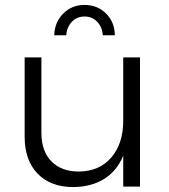

<svg xmlns="http://www.w3.org/2000/svg" viewBox="-20 -757 685 779"><path d="M548 -524V0H480V-125Q454 -63 402.5 -31Q351 1 278 2Q185 2 132.5 -52.5Q80 -107 80 -202V-524H148V-218Q148 -144 188.5 -102.5Q229 -61 300 -61Q384 -62 432 -118.5Q480 -175 480 -267V-524ZM200 -614Q202 -668 237 -702.5Q272 -737 323 -737Q375 -737 410 -702.5Q445 -668 446 -614H397Q395 -647 374.5 -668.5Q354 -690 323 -690Q292 -690 271.5 -668.5Q251 -647 249 -614Z"/></svg>

Font: Gontserrat Light
Style: Regular
Weight: 300
Designer: Julieta Ulanovsky
Foundry: Julieta Ulanovsky
Version: Version 6.001